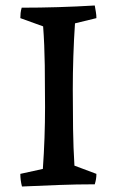

<svg xmlns="http://www.w3.org/2000/svg" viewBox="-20 -671 424 699"><path d="M60 8Q54 -15 54 -38L136 -56Q140 -112 142 -169Q144 -226 144 -281Q144 -357 143 -433Q142 -509 137 -575L54 -605Q54 -614 55 -623.5Q56 -633 59 -643Q125 -643 191.5 -645Q258 -647 325 -651Q327 -639 329 -627.5Q331 -616 331 -605L253 -586Q249 -527 247 -465.5Q245 -404 245 -345Q245 -272 246 -202Q247 -132 251 -68L331 -38Q331 -28 329.5 -19Q328 -10 325 0Q259 0 192.5 2.5Q126 5 60 8Z"/></svg>

Font: Labrada Medium
Style: Regular
Weight: 500
Designer: Mercedes Jáuregui
Foundry: Omnibus-Type Team
Version: Version 1.000; ttfautohint (v1.8.4.7-5d5b)